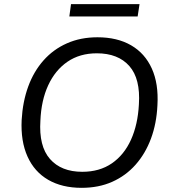

<svg xmlns="http://www.w3.org/2000/svg" viewBox="-20 -893 826 922"><path d="M372 9Q278 9 211.5 -29.5Q145 -68 112 -141.5Q79 -215 84 -317Q89 -405 115.5 -477.5Q142 -550 189 -603Q236 -656 301.5 -685Q367 -714 448 -714Q543 -714 609.5 -675.5Q676 -637 709 -564Q742 -491 736 -388Q732 -300 705 -227.5Q678 -155 631 -102Q584 -49 519 -20Q454 9 372 9ZM375 -68Q458 -68 517 -108.5Q576 -149 609 -222Q642 -295 647 -392Q655 -515 601 -576Q547 -637 445 -637Q363 -637 304 -596.5Q245 -556 211.5 -483.5Q178 -411 174 -314Q166 -191 220 -129.5Q274 -68 375 -68ZM313 -814 321 -873H650L641 -814Z"/></svg>

Font: Nunito Sans 10pt
Style: Italic
Weight: 400
Italic angle: -9°
Designer: Vernon Adams
Foundry: Vernon Adams
Version: Version 3.101;gftools[0.9.27]